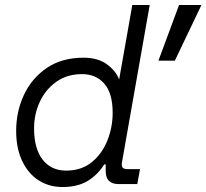

<svg xmlns="http://www.w3.org/2000/svg" viewBox="-20 -740 830 772"><path d="M231 12Q178 12 136 -14.5Q94 -41 69.5 -92Q45 -143 45 -214Q45 -292 76.5 -359Q108 -426 168.5 -467Q229 -508 316 -508Q374 -508 410.5 -481Q447 -454 459 -420L512 -720H582L470 -85Q466 -60 491 -60H543L532 0H455Q432 0 418.5 -12.5Q405 -25 405 -53V-79H399Q373 -37 332.5 -12.5Q292 12 231 12ZM246 -54Q307 -54 348.5 -87.5Q390 -121 411.5 -174.5Q433 -228 433 -286Q433 -365 399.5 -403.5Q366 -442 310 -442Q249 -442 205.5 -410.5Q162 -379 139.5 -329.5Q117 -280 117 -224Q117 -142 151.5 -98Q186 -54 246 -54ZM617 -496 700 -720H790L683 -496Z"/></svg>

Font: DM Mono Light
Style: Italic
Weight: 300
Italic angle: -10°
Designer: Colophon Foundry
Foundry: Colophon Foundry
Version: Version 1.000; ttfautohint (v1.8.2.53-6de2)